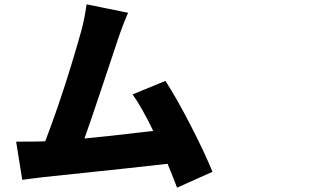

<svg xmlns="http://www.w3.org/2000/svg" viewBox="-20 -818 1540 889"><path d="M963.9 -22.5 799.8 50.8Q789.1 21.5 755.9 -59.6Q650.4 -46.9 182.6 2Q169.9 2.9 134.8 7.8Q99.6 12.7 83 14.6L54.7 -162.1Q139.6 -162.1 173.8 -163.1L189.5 -164.1Q276.4 -390.6 355.5 -671.9Q372.1 -732.4 380.9 -797.9L573.2 -758.8Q549.8 -706.1 526.4 -636.7Q516.6 -607.4 457.5 -430.2Q398.4 -252.9 371.1 -176.8Q451.2 -183.6 689.5 -211.9Q635.7 -323.2 593.8 -380.9L746.1 -443.4Q797.9 -363.3 862.3 -238.3Q926.8 -113.3 963.9 -22.5Z"/></svg>

Font: Bpmf Zihi Sans Heavy
Style: Heavy
Weight: 900
Foundry: But Ko
Version: Version 1.320